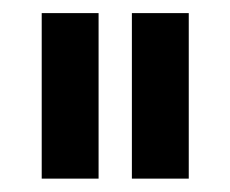

<svg xmlns="http://www.w3.org/2000/svg" viewBox="-20 -720 348 290"><path d="M128.9 -700.2V-450.2H43V-700.2ZM265.1 -700.2V-450.2H179.2V-700.2Z"/></svg>

Font: D-DIN-PRO Medium
Style: Regular
Weight: 500
Designer: datto
Foundry: CyberFei
Version: Version 1.000;hotconv 1.0.109;makeotfexe 2.5.65596